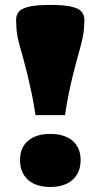

<svg xmlns="http://www.w3.org/2000/svg" viewBox="-20 -728 398 762"><path d="M315 -646 313 -611.5Q312 -597.5 308.2 -579.5Q304.5 -561.5 298.5 -539.2Q292.5 -517 285 -489.8Q277.5 -462.5 269.2 -429.5Q261 -396.5 253 -357Q245 -317.5 238 -271H121Q114 -317.5 105.8 -357Q97.5 -396.5 89.5 -429.5Q81.5 -462.5 74 -489.8Q66.5 -517 60.2 -539.2Q54 -561.5 50.2 -579.5Q46.5 -597.5 45.5 -611.5L44 -646Q43 -666.5 53.8 -680.2Q64.5 -694 94 -701.2Q123.5 -708.5 179.5 -708.5Q235.5 -708.5 265 -701.2Q294.5 -694 305 -680.2Q315.5 -666.5 315 -646ZM179.5 -196.5Q236.5 -196.5 268.2 -169Q300 -141.5 300 -93Q300 -43 268.2 -14.5Q236.5 14 179.5 14Q122.5 14 91 -14.5Q59.5 -43 59.5 -93Q59.5 -141.5 91 -169Q122.5 -196.5 179.5 -196.5Z"/></svg>

Font: Newsreader 9pt ExtraBold
Style: Regular
Weight: 800
Designer: Hugues Gentile
Foundry: Production Type
Version: Version 1.003